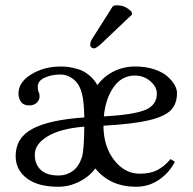

<svg xmlns="http://www.w3.org/2000/svg" viewBox="-20 -693 728 725"><path d="M406.7 -670.4Q412.6 -672.9 421.4 -672.9Q450.7 -672.9 470.2 -654.3Q470.2 -654.3 476.6 -649.4L479 -638.7L364.3 -529.8Q343.3 -510.3 335.4 -510.3Q329.6 -510.3 325.2 -513.9Q320.8 -517.6 320.8 -522.5Q320.8 -535.2 327.1 -544.9ZM265.1 -386.7Q240.2 -411.6 207 -411.6Q174.8 -411.6 148.7 -399.7Q122.6 -387.7 122.6 -366.2Q122.6 -350.6 126 -345.7Q129.4 -339.8 129.4 -327.6Q129.4 -315.4 118.7 -305.2Q107.9 -294.9 90.3 -294.9Q68.8 -294.9 59.3 -308.3Q49.8 -321.8 49.8 -339.8Q49.8 -382.8 98.1 -412.4Q146.5 -441.9 210 -441.9Q223.6 -441.9 237.3 -440.2Q251 -438.5 272.9 -432.4Q294.9 -426.3 314.7 -410.6Q334.5 -395 347.7 -371.6Q372.6 -405.3 409.9 -423.6Q447.3 -441.9 490.2 -441.9Q530.8 -441.9 562.7 -431.2Q594.7 -420.4 612.5 -404.3Q630.4 -388.2 639.4 -372.1Q648.4 -356 648.4 -341.8Q648.4 -300.3 624.5 -276.4Q600.6 -252.4 541 -238.5Q481.4 -224.6 370.6 -218.3Q371.1 -140.1 410.9 -88.6Q450.7 -37.1 507.8 -37.1Q546.9 -37.1 573.5 -50.5Q600.1 -64 624 -92.3L640.6 -82Q618.2 -39.6 579.8 -13.7Q541.5 12.2 493.7 12.2Q396 12.2 339.8 -57.1Q317.9 -26.4 279.5 -7.1Q241.2 12.2 200.2 12.2Q123 12.2 81.1 -19.8Q39.1 -51.8 39.1 -104Q39.1 -172.9 103 -206.8Q167 -240.7 298.3 -249.5Q297.4 -308.1 289.6 -339.1Q281.7 -370.1 265.1 -386.7ZM298.3 -214.8Q208 -207.5 159.7 -178.2Q111.3 -148.9 111.3 -108.9Q111.3 -73.2 133.5 -51.8Q155.8 -30.3 201.7 -30.3Q231 -30.3 254.2 -46.9Q277.3 -63.5 289.1 -98.6Q297.4 -123.5 298.3 -214.8ZM372.1 -253.4Q481.4 -259.3 526.9 -277.3Q572.3 -295.4 572.3 -339.4Q572.3 -364.7 547.9 -386.2Q523.4 -407.7 489.3 -407.7Q439.9 -407.7 409.2 -364.3Q378.4 -320.8 372.1 -253.4Z"/></svg>

Font: Libertinage
Style: l
Weight: 400
Designer: OSP
Foundry: OSP
Version: Version 1.0; 2008; OFL relea